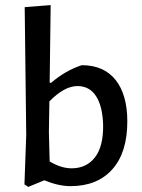

<svg xmlns="http://www.w3.org/2000/svg" viewBox="-20 -722 558 754"><path d="M301 -466Q388 -466 434 -408Q480 -350 480 -245Q480 -123 421 -57Q362 9 257 9Q210 9 154 -14L91 12L76 2L83 -192L77 -694L179 -702L175 -397H181Q237 -445 301 -466ZM172 -204 175 -88Q220 -61 261 -61Q319 -61 352.5 -103.5Q386 -146 385 -231Q383 -304 357.5 -344Q332 -384 284 -384Q233 -384 174 -324Z"/></svg>

Font: Alegreya Sans Medium
Style: Regular
Weight: 500
Designer: Juan Pablo del Peral
Foundry: Huerta Tipografica
Version: Version 2.007